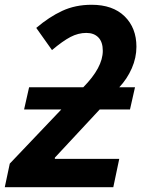

<svg xmlns="http://www.w3.org/2000/svg" viewBox="-42 -785 592 805"><path d="M-1 -99 215 -326H59L80 -419H307Q389 -502 389 -572Q389 -609 370.5 -628Q352 -647 320 -647Q286 -647 253.5 -630Q221 -613 176 -575L110 -668Q164 -714 219 -739.5Q274 -765 342 -765Q431 -765 480.5 -716.5Q530 -668 530 -589Q530 -543 510.5 -498.5Q491 -454 458 -419H524L503 -326H376L188 -124V-119H458L433 0H-22Z"/></svg>

Font: Noto Sans Display
Style: Bold Italic
Weight: 700
Italic angle: -12°
Designer: Monotype Design team
Foundry: Monotype Imaging Inc.
Version: Version 1.000